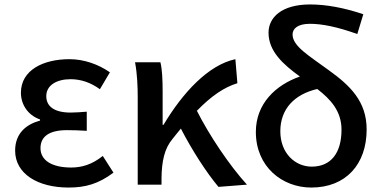

<svg xmlns="http://www.w3.org/2000/svg" viewBox="-20 -830 1718 863"><path d="M288 13C363 13 422 -3 490 -54L442 -129C393 -90 347 -77 300 -77C212 -77 162 -110 162 -164C162 -217 202 -245 281 -245C309 -245 338 -244 370 -242V-328C343 -326 320 -324 298 -324C222 -324 188 -353 188 -398C188 -447 235 -474 297 -474C345 -474 389 -458 429 -429L474 -505C422 -541 358 -564 292 -564C176 -564 74 -516 74 -413C74 -363 103 -313 160 -293V-288C97 -271 48 -230 48 -153C48 -48 151 13 288 13Z M1090 0C1010 -88 920 -223 865 -332C930 -399 988 -438 1047 -456L1038 -564C916 -538 801 -413 715 -269H711V-419C711 -469 709 -519 701 -550H587C597 -498 599 -438 599 -394V0H706V-30C707 -105 719 -162 755 -205C768 -222 781 -237 793 -252C844 -153 909 -53 962 10Z M1381 -81C1307 -81 1240 -141 1240 -240C1240 -340 1303 -406 1406 -430C1467 -383 1515 -330 1515 -247C1515 -143 1468 -81 1381 -81ZM1613 -766C1527 -795 1446 -810 1374 -810C1245 -810 1187 -751 1187 -683C1187 -598 1255 -539 1328 -486C1219 -448 1130 -364 1130 -237C1130 -80 1249 13 1379 13C1535 13 1628 -92 1628 -248C1628 -375 1553 -446 1457 -515C1370 -579 1295 -622 1295 -675C1295 -701 1318 -723 1373 -723C1428 -723 1497 -709 1586 -677Z"/></svg>

Font: Source Han Sans KR Medium
Style: Regular
Weight: 500
Designer: Ryoko NISHIZUKA (kana & ideographs); Paul D. Hunt (Latin, Greek & Cyrillic); Wenlong ZHANG (bopomofo); Sandoll Communica
Foundry: Adobe Systems Incorporated
Version: Version 1.001;PS 1.001;hotconv 1.0.78;makeotf.lib2.5.61930